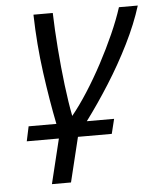

<svg xmlns="http://www.w3.org/2000/svg" viewBox="-51 -563 662 792"><g transform="rotate(-5 280.0 -166.5)"><path d="M132 185 177 0H44L57 -61H172Q152 -160 136 -277Q120 -394 117 -518H197Q199 -449 205 -370.5Q211 -292 220 -218Q229 -144 240 -88Q272 -127 306 -180Q340 -233 371.5 -292Q403 -351 429 -409.5Q455 -468 471 -518H549Q526 -444 486 -363.5Q446 -283 397 -205.5Q348 -128 298 -61H411L396 0H256L211 185Z"/></g></svg>

Font: Ubuntu Sans Mono
Style: Italic
Weight: 400
Italic angle: -13.5°
Monospace: yes
Designer: Dalton Maag Ltd
Foundry: Dalton Maag Ltd
Version: Version 1.006